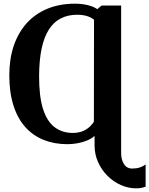

<svg xmlns="http://www.w3.org/2000/svg" viewBox="-20 -773 812 1044"><path d="M720.6 251.1Q678 251.1 637.6 233.3Q597.2 215.6 564.9 183.5Q532.5 151.5 513.4 108.9Q494.2 66.3 494.2 16.9V-33.8Q477.5 -19 453.2 -9Q428.9 1.1 401.2 6Q373.5 11 346.3 11Q275.8 11 217.8 -12.1Q159.8 -35.2 117.8 -81.8Q75.9 -128.5 53.3 -199Q30.6 -269.6 30.6 -364.8Q30.6 -451.6 54.4 -522.9Q78.3 -594.2 124.1 -645.7Q170 -697.2 236.8 -725.1Q303.6 -753 389 -753Q422.1 -753 454.7 -745.7Q487.3 -738.3 509.1 -723.2L532.5 -743H638.7V60.3Q638.7 94 653.8 118.7Q668.8 143.5 699.2 143.5Q722.1 143.5 740.6 137.4Q759 131.2 771.8 121.1V242.3Q765.5 244.6 752.2 247.8Q738.9 251.1 720.6 251.1ZM377.3 -50Q397.6 -50 417.8 -55.7Q438 -61.4 456.7 -74.8Q475.4 -88.1 490.5 -111.3L491.2 -666.1Q478.1 -676.2 463.8 -681.9Q449.6 -687.7 433.6 -690.2Q417.6 -692.8 399.8 -692.8Q348.6 -692.8 309.8 -672.6Q271 -652.4 245.2 -611.5Q219.4 -570.5 206.2 -508.1Q193.1 -445.7 192.6 -361.4Q192.1 -248.9 214 -180.4Q236 -111.8 277.6 -80.9Q319.1 -50 377.3 -50Z"/></svg>

Font: Merriweather Light
Style: Regular
Weight: 300
Version: Version 2.100